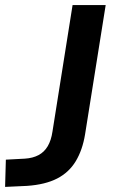

<svg xmlns="http://www.w3.org/2000/svg" viewBox="-55 -725 443 754"><path d="M-35 9 -32 -98 43 -102Q74 -104 96.5 -116Q119 -128 132.5 -151Q146 -174 151 -208L230 -705H360L279 -197Q269 -136 242.5 -92Q216 -48 169.5 -24Q123 0 51 5Z"/></svg>

Font: Nunito Sans 11pt
Style: Bold Italic
Weight: 700
Italic angle: -9°
Version: Version 3.101;gftools[0.9.27]